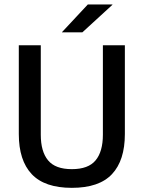

<svg xmlns="http://www.w3.org/2000/svg" viewBox="-20 -846 657 878"><path d="M308.5 13Q184 13 125 -49.8Q66 -112.5 66 -233V-639H166.5V-230Q166.5 -153 199.8 -112.8Q233 -72.5 308.5 -72.5Q384 -72.5 417.2 -112.8Q450.5 -153 450.5 -230V-639H551V-233Q551 -112.5 492.2 -49.8Q433.5 13 308.5 13ZM381.5 -825.5H494V-824L356.5 -698H263.5V-699Z"/></svg>

Font: Anek Gujarati Medium
Style: Regular
Weight: 500
Designer: Mrunmayee Ghaisas (Gujarati), Yesha Goshar (Latin)
Foundry: Ek Type
Version: Version 1.003